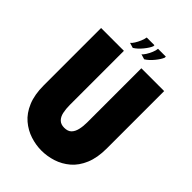

<svg xmlns="http://www.w3.org/2000/svg" viewBox="-247 -945 1059 1059"><g transform="rotate(45 283.0 -415.0)"><path d="M529 -252V-700H351V-278Q351 -247 345 -221.5Q339 -196 324.5 -181.5Q310 -167 282 -167Q256 -167 241 -181.5Q226 -196 220.5 -221.5Q215 -247 215 -278V-700H37V-252Q37 -180 58.5 -129Q80 -78 116 -47.5Q152 -17 195.5 -3Q239 11 282 11Q327 11 370.5 -3Q414 -17 450 -47.5Q486 -78 507.5 -129Q529 -180 529 -252ZM238 -746 208 -755Q216 -761 225.5 -776Q235 -791 242.5 -809Q250 -827 252 -841H312V-833Q305 -814 283 -787Q261 -760 238 -746ZM327 -746 297 -755Q305 -761 314.5 -776Q324 -791 331.5 -809Q339 -827 340 -841H401V-833Q394 -814 372 -787Q350 -760 327 -746Z"/></g></svg>

Font: Phudu ExtraBold
Style: Regular
Weight: 800
Version: Version 1.005;gftools[0.9.23]